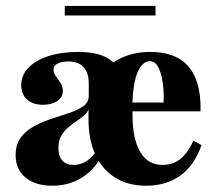

<svg xmlns="http://www.w3.org/2000/svg" viewBox="-20 -601 712 633"><path d="M461.3 11.3Q403.2 11.3 360.5 -14.9Q317.7 -41.1 294.8 -90.3Q271.8 -139.5 271.8 -208.1Q271.8 -282.3 298 -331.5Q324.2 -380.6 370.2 -405.2Q416.1 -429.8 475.8 -429.8Q530.6 -429.8 567.7 -409.3Q604.8 -388.7 623.8 -345.2Q642.7 -301.6 641.1 -233.9H373.4L371.8 -262.9H519.4Q521 -302.4 515.7 -333.5Q510.5 -364.5 500.4 -381.9Q490.3 -399.2 474.2 -399.2Q450.8 -399.2 435.1 -366.1Q419.4 -333.1 416.1 -258.1L417.7 -254Q416.9 -247.6 416.9 -240.3Q416.9 -233.1 416.9 -221Q416.9 -144.4 441.9 -100.8Q466.9 -57.3 515.3 -57.3Q550.8 -57.3 575 -77Q599.2 -96.8 617.7 -137.1L644.4 -122.6Q621 -55.6 574.6 -22.2Q528.2 11.3 461.3 11.3ZM222.6 -57.3Q246 -57.3 265.3 -69.8Q284.7 -82.3 298.4 -104.8L271.8 -208.1V-240.3Q266.9 -228.2 255.2 -218.5Q243.5 -208.9 229.4 -199.6Q215.3 -190.3 202.4 -178.6Q189.5 -166.9 181 -151.6Q172.6 -136.3 172.6 -113.7Q172.6 -86.3 185.5 -71.8Q198.4 -57.3 222.6 -57.3ZM152.4 11.3Q96.8 11.3 64.1 -15.7Q31.5 -42.7 31.5 -89.5Q31.5 -125 48.8 -148Q66.1 -171 93.5 -185.5Q121 -200 152 -210.1Q183.1 -220.2 210.5 -229.4Q237.9 -238.7 255.2 -251.2Q272.6 -263.7 272.6 -284.7V-325.8Q272.6 -361.3 255.2 -379.8Q237.9 -398.4 205.6 -398.4Q183.1 -398.4 169.8 -391.5Q156.5 -384.7 156.5 -371.8Q156.5 -360.5 164.1 -350Q171.8 -339.5 179.4 -327.8Q187.1 -316.1 187.1 -300.8Q187.1 -280.6 169 -268.1Q150.8 -255.6 121.8 -255.6Q87.9 -255.6 69 -273Q50 -290.3 50 -320.2Q50 -353.2 73.8 -377.8Q97.6 -402.4 139.9 -416.1Q182.3 -429.8 238.7 -429.8Q292.7 -429.8 326.6 -413.7Q360.5 -397.6 376.6 -362.9Q392.7 -328.2 392.7 -271.8L314.5 -84.7Q287.1 -37.1 246 -12.9Q204.8 11.3 152.4 11.3ZM193.5 -550V-581.5H492.7V-550Z"/></svg>

Font: Playfair 5pt SemiExpanded Light Black
Style: Regular
Weight: 900
Version: Version 2.203